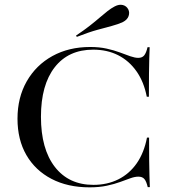

<svg xmlns="http://www.w3.org/2000/svg" viewBox="-20 -781 722 812"><path d="M358.9 11.3Q266.1 11.3 197.6 -24.6Q129 -60.5 91.5 -125.4Q54 -190.3 54 -279Q54 -368.5 93.1 -437.1Q132.3 -505.6 201.6 -544Q271 -582.3 361.3 -582.3Q400 -582.3 431 -575.4Q462.1 -568.5 486.7 -559.3Q511.3 -550 531 -543.1Q550.8 -536.3 564.5 -536.3Q581.5 -536.3 589.9 -546.8Q598.4 -557.3 604 -581.5H612.9Q612.1 -560.5 611.3 -534.3Q610.5 -508.1 610.1 -469.8Q609.7 -431.5 609.7 -371.8H600.8Q588.7 -434.7 557.3 -479.4Q525.8 -524.2 479.4 -547.6Q433.1 -571 374.2 -571Q269.4 -571 211.3 -496.4Q153.2 -421.8 153.2 -287.1Q153.2 -150.8 212.1 -75Q271 0.8 375 0.8Q433.9 0.8 480.6 -22.6Q527.4 -46 558.5 -90.7Q589.5 -135.5 601.6 -199.2H610.5Q610.5 -141.9 610.9 -103.2Q611.3 -64.5 612.1 -37.9Q612.9 -11.3 613.7 10.5H604.8Q599.2 -13.7 590.7 -23.8Q582.3 -33.9 565.3 -33.9Q550 -33.9 531 -27Q512.1 -20.2 487.9 -11.3Q463.7 -2.4 431.9 4.4Q400 11.3 358.9 11.3ZM304.8 -625 301.6 -630.6Q335.5 -653.2 360.1 -672.6Q384.7 -691.9 402.4 -707.3Q420.2 -722.6 435.1 -734.3Q450 -746 465.3 -754Q483.9 -763.7 499.6 -759.7Q515.3 -755.6 522.6 -741.1Q529 -728.2 523.8 -712.9Q518.5 -697.6 500 -687.9Q479 -678.2 453.2 -671.4Q427.4 -664.5 391.9 -654.8Q356.5 -645.2 304.8 -625Z"/></svg>

Font: Playfair 144pt SemiExpanded Medium
Style: Regular
Weight: 500
Width: 6
Designer: Claus Eggers Sørensen
Foundry: Claus Eggers Sørensen
Version: Version 2.203